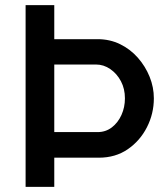

<svg xmlns="http://www.w3.org/2000/svg" viewBox="-20 -730 644 750"><path d="M361 -577Q409 -577 449 -557.5Q489 -538 518.5 -504.5Q548 -471 564.5 -430Q581 -389 581 -346Q581 -286 554 -233Q527 -180 479 -147Q431 -114 366 -114H192V0H80V-710H192V-577ZM361 -214Q393 -214 417 -232.5Q441 -251 454.5 -281Q468 -311 468 -346Q468 -383 452.5 -412.5Q437 -442 411 -460Q385 -478 355 -478H192V-214Z"/></svg>

Font: Raleway SemiBold
Style: Regular
Weight: 600
Designer: Matt McInerney, Pablo Impallari, Rodrigo Fuenzalida
Foundry: Matt McInerney, Pablo Impallari, Rodrigo Fuenzalida
Version: Version 4.026